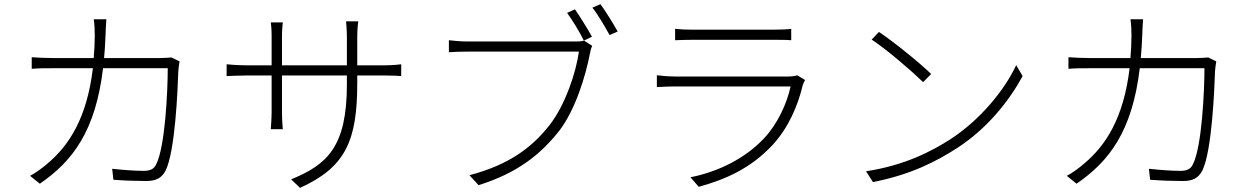

<svg xmlns="http://www.w3.org/2000/svg" viewBox="-20 -870 6040 926"><path d="M807 -593C794 -592 778 -590 750 -590H482C485 -625 488 -662 489 -701C490 -725 491 -755 493 -777H432C436 -754 437 -722 437 -700C437 -661 435 -625 432 -590H238C199 -590 164 -592 133 -594V-538C165 -541 196 -541 239 -541H428C399 -299 312 -168 210 -82C186 -61 151 -35 125 -22L172 16C330 -92 441 -238 477 -541H789C789 -435 777 -162 733 -77C722 -53 701 -46 674 -46C630 -46 577 -50 521 -56L527 -3C581 1 638 3 684 3C732 3 759 -10 779 -48C825 -141 837 -438 840 -527C841 -541 843 -556 846 -574Z M1703 -555V-692C1703 -730 1707 -763 1708 -767H1649C1649 -763 1653 -730 1653 -692V-555H1340V-701C1340 -732 1344 -758 1344 -762H1286C1287 -758 1290 -729 1290 -700V-555H1168C1130 -555 1077 -559 1073 -560V-503C1078 -503 1129 -506 1168 -506H1290V-329C1290 -295 1286 -251 1286 -247H1344C1343 -251 1340 -297 1340 -329V-506H1653V-463C1653 -162 1558 -76 1384 -5L1427 36C1648 -64 1703 -193 1703 -470V-506H1835C1874 -506 1911 -504 1915 -503V-560C1910 -559 1874 -555 1835 -555Z M2797 -674C2783 -670 2771 -670 2758 -670H2234C2201 -670 2171 -673 2145 -676V-618C2171 -620 2197 -621 2233 -621H2772C2758 -519 2706 -365 2633 -270C2547 -159 2435 -75 2244 -25L2288 23C2474 -35 2585 -123 2677 -239C2753 -337 2804 -501 2825 -611C2828 -629 2831 -638 2836 -649ZM2837 -833C2864 -800 2897 -742 2920 -701L2959 -718C2937 -758 2899 -818 2876 -850ZM2715 -808C2740 -774 2776 -715 2796 -674L2835 -693C2814 -731 2776 -792 2753 -825Z M3825 -507C3815 -503 3797 -501 3780 -501H3234C3210 -501 3180 -503 3148 -507V-450C3180 -452 3211 -453 3234 -453H3793C3775 -370 3730 -272 3665 -203C3575 -107 3446 -42 3310 -15L3350 31C3477 -4 3601 -57 3708 -173C3783 -255 3829 -362 3852 -461C3854 -467 3859 -477 3863 -484ZM3236 -676C3262 -677 3288 -678 3317 -678H3715C3747 -678 3774 -678 3796 -676V-731C3774 -728 3747 -727 3716 -727H3317C3286 -727 3261 -728 3236 -731Z M4219 -716 4184 -679C4259 -630 4382 -523 4432 -474L4471 -513C4418 -565 4290 -669 4219 -716ZM4157 -44 4190 8C4372 -27 4497 -92 4596 -156C4742 -250 4848 -385 4912 -503L4881 -556C4827 -439 4710 -294 4566 -200C4472 -139 4341 -72 4157 -44Z M5807 -593C5794 -592 5778 -590 5750 -590H5482C5485 -625 5488 -662 5489 -701C5490 -725 5491 -755 5493 -777H5432C5436 -754 5437 -722 5437 -700C5437 -661 5435 -625 5432 -590H5238C5199 -590 5164 -592 5133 -594V-538C5165 -541 5196 -541 5239 -541H5428C5399 -299 5312 -168 5210 -82C5186 -61 5151 -35 5125 -22L5172 16C5330 -92 5441 -238 5477 -541H5789C5789 -435 5777 -162 5733 -77C5722 -53 5701 -46 5674 -46C5630 -46 5577 -50 5521 -56L5527 -3C5581 1 5638 3 5684 3C5732 3 5759 -10 5779 -48C5825 -141 5837 -438 5840 -527C5841 -541 5843 -556 5846 -574Z"/></svg>

Font: Noto Sans CJK JP Light
Style: Regular
Weight: 300
Designer: Ryoko NISHIZUKA (kana & ideographs); Paul D. Hunt (Latin, Greek & Cyrillic); Wenlong ZHANG (bopomofo); Sandoll Communica
Foundry: Adobe Systems Incorporated
Version: Version 1.004;PS 1.004;hotconv 1.0.82;makeotf.lib2.5.63406